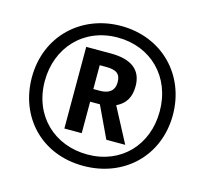

<svg xmlns="http://www.w3.org/2000/svg" viewBox="-105 -843 1039 972"><g transform="rotate(15 414.0 -357.0)"><path d="M411 10C625 10 783 -142 783 -356C783 -565 630 -724 414 -724C208 -724 44 -575 44 -356C44 -152 188 10 411 10ZM416 -51C244 -51 112 -172 112 -355C112 -529 233 -663 413 -663C586 -663 714 -538 714 -356C714 -180 593 -51 416 -51ZM270 -148H361V-313H412L490 -148H589L493 -330C542 -353 563 -392 563 -448C563 -534 506 -576 399 -576H270ZM394 -379H360V-504H394C448 -504 470 -487 470 -444C470 -399 441 -379 394 -379Z"/></g></svg>

Font: Noto Sans Arabic UI XCn SmBd
Style: Regular
Weight: 600
Width: 2
Designer: Monotype Design Team, Nadine Chahine and Nizar Qandah
Foundry: Monotype Imaging Inc.
Version: Version 2.010